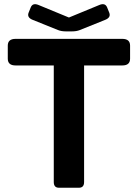

<svg xmlns="http://www.w3.org/2000/svg" viewBox="-20 -883 648 903"><path d="M133.8 -789.6Q105.5 -800.8 114.7 -823.7L124.5 -848.1Q133.8 -871.1 161.6 -859.4L303.7 -800.8H304.7L446.8 -859.4Q474.6 -871.1 483.9 -848.1L493.7 -823.7Q502.9 -800.8 474.6 -789.6L355.5 -741.7Q339.8 -735.4 318.8 -735.4H289.6Q268.6 -735.4 252.9 -741.7ZM53.2 -575.2Q16.6 -575.2 16.6 -606.9V-668.5Q16.6 -700.2 53.2 -700.2H555.2Q591.8 -700.2 591.8 -668.5V-606.9Q591.8 -575.2 555.2 -575.2H375.5V-26.9Q375.5 0 351.1 0H257.3Q232.9 0 232.9 -26.9V-575.2Z"/></svg>

Font: Istok Web
Style: Bold
Weight: 700
Designer: Andrey V. Panov
Foundry: Andrey V. Panov
Version: Version 1.0.2g